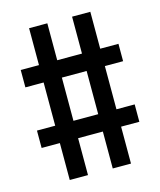

<svg xmlns="http://www.w3.org/2000/svg" viewBox="-106 -794 713 854"><g transform="rotate(-15 250.0 -367.5)"><path d="M109 -18V-188H25V-268H109V-467H25V-547H109V-717H193V-547H307V-717H391V-547H475V-467H391V-268H475V-188H391V-18H307V-188H193V-18ZM193 -268H307V-467H193Z"/></g></svg>

Font: Iosevka Medium
Style: Regular
Weight: 500
Monospace: yes
Designer: Belleve Invis
Foundry: Belleve Invis
Version: Version 32.5.0; ttfautohint (v1.8.4)